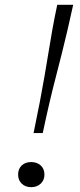

<svg xmlns="http://www.w3.org/2000/svg" viewBox="-20 -765 332 795"><path d="M283 -745H217Q205 -689 196.5 -640.5Q188 -592 180.5 -546Q173 -500 164.5 -450.5Q156 -401 145 -343.5Q134 -286 119 -214H157Q172 -285 185.5 -342.5Q199 -400 212 -449.5Q225 -499 236.5 -545.5Q248 -592 259.5 -640.5Q271 -689 283 -745ZM164 -42Q164 -19 148.5 -4.5Q133 10 109 10Q85 10 70 -4.5Q55 -19 55 -42Q55 -66 70 -80Q85 -94 109 -94Q133 -94 148.5 -80Q164 -66 164 -42Z"/></svg>

Font: Roboto Serif 20pt Thin
Style: Italic
Weight: 250
Italic angle: -10°
Version: Version 1.007